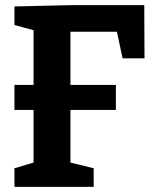

<svg xmlns="http://www.w3.org/2000/svg" viewBox="-20 -724 602 744"><path d="M455 -498 433 -601H253V-395H429V-298H253V-94L343 -72V0H36V-72L110 -94V-298H36V-395H110V-607L36 -627V-699L250 -704H539L540 -498Z"/></svg>

Font: Bitter Pro
Style: Bold
Weight: 700
Designer: Sol Matas, and Bitter project Authors
Foundry: Sol Matas
Version: Version 1.010